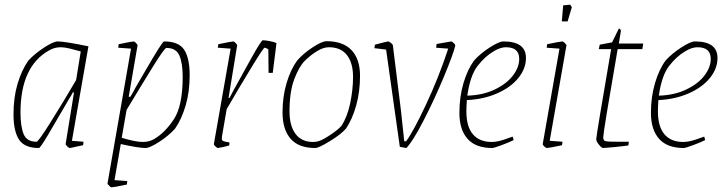

<svg xmlns="http://www.w3.org/2000/svg" viewBox="-20 -627 3109 825"><path d="M289 -22 339 -18 337 -3Q330 -2 322.5 0Q315 2 308 3Q284 9 279 9Q276 9 268.5 1.5Q261 -6 262 -8L298 -230H293Q286 -216 278 -204Q221 -106 187 -48.5Q153 9 147 9Q85 9 61.5 -27.5Q38 -64 38 -136Q38 -208 55.5 -267Q73 -326 102 -367Q130 -397 170 -423Q210 -449 228 -449Q258 -449 360 -428ZM307 -283 327 -406Q302 -413 279.5 -418.5Q257 -424 241 -424Q214 -424 190 -410Q68 -341 68 -143Q68 -84 81.5 -51Q95 -18 137 -18Q145 -18 200 -106Q255 -194 307 -283Z M795 -304Q795 -232 777.5 -173Q760 -114 732 -74Q704 -43 663.5 -17Q623 9 605 9Q576 9 499 -8L472 147L527 151L525 166Q468 178 459 178Q456 178 448.5 170.5Q441 163 442 161L543 -418L488 -422L490 -437Q547 -449 555 -449Q558 -449 565 -441.5Q572 -434 571 -432L533 -211H540Q547 -222 552.5 -232Q558 -242 562 -250Q575 -272 608 -329Q641 -386 661 -417.5Q681 -449 685 -449Q748 -449 771.5 -413Q795 -377 795 -304ZM765 -297Q765 -355 751 -388Q737 -421 695 -421Q687 -421 638 -342Q589 -263 524 -155L503 -35Q562 -17 594 -17Q621 -17 643 -30Q689 -57 727 -114.5Q765 -172 765 -297Z M1168 -442 1152 -314H1134L1133 -415Q1122 -422 1117 -422Q1112 -422 1060.5 -337.5Q1009 -253 954 -158L934 -42Q933 -38 933 -32Q933 -24 939 -21Q945 -18 966 -15L965 -2Q952 2 937.5 5Q923 8 916 9Q913 9 906 2.5Q899 -4 899 -8L971 -418L916 -422L918 -437Q975 -449 983 -449Q986 -449 993 -441.5Q1000 -434 999 -432L962 -206H966L983 -238Q1021 -308 1062 -381Q1103 -454 1109 -454Q1120 -454 1138.5 -450.5Q1157 -447 1168 -442Z M1194 -144Q1194 -212 1211.5 -270.5Q1229 -329 1257 -367Q1284 -398 1324 -424Q1364 -450 1383 -450Q1454 -450 1490.5 -411.5Q1527 -373 1527 -301Q1527 -233 1510.5 -174Q1494 -115 1467 -75Q1446 -50 1397.5 -20.5Q1349 9 1335 9Q1263 9 1228.5 -31Q1194 -71 1194 -144ZM1351 -21Q1369 -27 1401 -48.5Q1433 -70 1447 -86Q1473 -126 1485 -184.5Q1497 -243 1497 -297Q1497 -356 1471 -390Q1445 -424 1393 -424Q1369 -424 1342 -407Q1314 -390 1289.5 -365.5Q1265 -341 1244.5 -287Q1224 -233 1224 -148Q1224 -86 1250 -51.5Q1276 -17 1325 -17Q1340 -17 1351 -21Z M1698 4 1639 -414 1589 -420 1591 -435Q1643 -449 1649 -449Q1651 -449 1659 -443Q1667 -437 1668 -433L1703 -151L1717 -20H1725Q1755 -60 1809.5 -175.5Q1864 -291 1906 -418L1854 -422L1856 -438Q1917 -449 1919 -449Q1922 -449 1929.5 -442Q1937 -435 1936 -430Q1928 -395 1887.5 -297.5Q1847 -200 1800 -109Q1753 -18 1726 9Z M1986 -197Q1984 -167 1984 -148Q1984 -83 2012 -50Q2040 -17 2093 -17Q2116 -17 2147 -27.5Q2178 -38 2183 -40L2187 -25Q2167 -15 2134.5 -3Q2102 9 2095 9Q2024 9 1989 -30.5Q1954 -70 1954 -142Q1954 -211 1971.5 -270Q1989 -329 2017 -367Q2045 -398 2085 -423.5Q2125 -449 2143 -449Q2240 -449 2240 -378Q2240 -332 2207 -291.5Q2174 -251 2115.5 -225.5Q2057 -200 1986 -197ZM1988 -216Q2055 -218 2106 -242.5Q2157 -267 2184 -302.5Q2211 -338 2211 -374Q2211 -424 2154 -424Q2130 -424 2102 -407Q2064 -385 2032 -343.5Q2000 -302 1988 -216Z M2312 -8 2384 -418 2329 -422 2331 -437Q2388 -449 2397 -449Q2400 -449 2407.5 -441.5Q2415 -434 2414 -432L2342 -22L2397 -18L2395 -3Q2338 9 2329 9Q2326 9 2319 2.5Q2312 -4 2312 -8ZM2400 -604 2430 -607 2437 -596 2419 -535H2394Z M2542 -30Q2543 -49 2606 -416H2553L2557 -435L2610 -445L2639 -504Q2646 -504 2648 -494L2639 -440H2744L2740 -416H2634Q2572 -58 2572 -37Q2572 -22 2583 -20Q2591 -18 2634 -18H2682L2680 -2Q2652 2 2620 5Q2588 8 2571 9Q2565 9 2553 -6Q2541 -21 2542 -30Z M2809 -197Q2807 -167 2807 -148Q2807 -83 2835 -50Q2863 -17 2916 -17Q2939 -17 2970 -27.5Q3001 -38 3006 -40L3010 -25Q2990 -15 2957.5 -3Q2925 9 2918 9Q2847 9 2812 -30.5Q2777 -70 2777 -142Q2777 -211 2794.5 -270Q2812 -329 2840 -367Q2868 -398 2908 -423.5Q2948 -449 2966 -449Q3063 -449 3063 -378Q3063 -332 3030 -291.5Q2997 -251 2938.5 -225.5Q2880 -200 2809 -197ZM2811 -216Q2878 -218 2929 -242.5Q2980 -267 3007 -302.5Q3034 -338 3034 -374Q3034 -424 2977 -424Q2953 -424 2925 -407Q2887 -385 2855 -343.5Q2823 -302 2811 -216Z"/></svg>

Font: Grenze Thin
Style: Italic
Weight: 250
Italic angle: -10°
Designer: Renata Polastri
Foundry: Omnibus-Type
Version: Version 1.002; ttfautohint (v1.8)